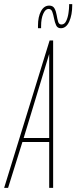

<svg xmlns="http://www.w3.org/2000/svg" viewBox="-44 -905 368 925"><path d="M-24 0 195 -710H212V0H193V-221H64L-5 0ZM70 -240H193V-645ZM139 -769Q139 -772 139 -775.5Q139 -779 139 -782Q139 -824 153.5 -851Q168 -878 193 -878Q211 -878 218.5 -864.5Q226 -851 229 -832.5Q232 -814 236 -800.5Q240 -787 252 -787Q267 -787 275 -804Q283 -821 286 -842.5Q289 -864 289 -877Q289 -879 289 -881Q289 -883 289 -885H304Q304 -884 304 -883Q304 -882 304 -880Q304 -833 289.5 -801Q275 -769 249 -769Q233 -769 226.5 -783Q220 -797 216.5 -815.5Q213 -834 208 -848Q203 -862 190 -862Q175 -862 164.5 -839Q154 -816 154 -779Q154 -777 154 -774Q154 -771 154 -769Z"/></svg>

Font: Georama ExtraCondensed Thin
Style: Italic
Weight: 100
Width: 2
Italic angle: -9°
Designer: Jean-Baptiste Levee
Foundry: Production Type
Version: Version 1.001